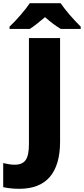

<svg xmlns="http://www.w3.org/2000/svg" viewBox="-99 -951 522 1195"><path d="M21 224.1Q-31.7 224.1 -79.1 213.9V64Q-63.5 66.9 -45.9 70.6Q-28.3 74.2 -7.8 74.2Q40 74.2 60.5 45.4Q81.1 16.6 81.1 -53.2V-713.9H274.9V-69.8Q274.9 75.2 211.4 149.7Q147.9 224.1 21 224.1ZM279.3 -771Q238.3 -794.4 181.2 -844.2Q120.1 -792 86.4 -771H-39.6V-785.2Q-5.9 -816.9 31 -859.9Q67.9 -902.8 86.4 -931.2H278.3Q324.2 -864.3 403.3 -785.2V-771Z"/></svg>

Font: OpenSansExtrabold
Style: Regular
Weight: 800
Foundry: Ascender Corporation
Version: Version 1.10